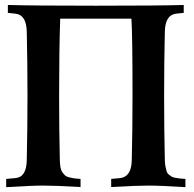

<svg xmlns="http://www.w3.org/2000/svg" viewBox="-20 -753 782 774"><path d="M366.2 -730Q619.1 -730 720.7 -732.9V-701.2L689.9 -697.8Q646 -692.9 644.5 -625.5Q641.6 -501.5 641.6 -366.2Q641.6 -231 644.5 -106.9Q645 -91.8 647.2 -80.8Q649.4 -69.8 651.9 -62Q654.3 -54.2 660.9 -49.1Q667.5 -43.9 671.9 -41Q676.3 -38.1 687.7 -36.1Q699.2 -34.2 705.6 -33.4Q711.9 -32.7 727.5 -31.7V1.5Q624 -4.9 578.1 -4.9Q531.2 -4.9 428.2 1V-31.7L465.3 -35.2Q509.8 -41 511.2 -106.9Q514.2 -231 514.2 -366.2Q514.2 -612.3 509.8 -677.7H222.7Q218.3 -549.3 218.3 -366.2Q218.3 -231 221.2 -106.9Q221.7 -89.8 223.9 -77.9Q226.1 -65.9 231.9 -57.9Q237.8 -49.8 243.2 -45.2Q248.5 -40.5 260 -37.8Q271.5 -35.2 279.8 -33.9Q288.1 -32.7 304.7 -31.7V1Q200.7 -4.9 154.8 -4.9Q108.4 -4.9 4.9 1.5V-31.7L43 -35.2H42.5Q86.4 -38.6 87.9 -106.9Q90.8 -231 90.8 -366.2Q90.8 -501.5 87.9 -625.5Q86.4 -692.9 42.5 -697.8L11.7 -701.2V-732.9Q114.3 -730 366.2 -730Z"/></svg>

Font: Flanker
Style: Bold
Weight: 700
Designer: Flanker
Foundry: Flanker
Version: Version 2.021